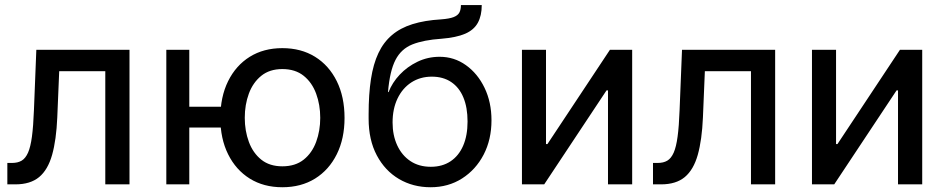

<svg xmlns="http://www.w3.org/2000/svg" viewBox="-20 -748 3836 779"><path d="M9.8 0V-86.9H28.8Q52.2 -86.9 67.9 -96.2Q83.5 -105.5 93.8 -128.7Q104 -151.9 109.6 -193.8Q115.2 -235.8 117.7 -301.3L127.4 -545.9H505.4V0H407.2V-459H220.2L212.4 -272Q208.5 -180.2 191.4 -119.6Q174.3 -59.1 138.7 -29.5Q103 0 42.5 0Z M654.8 0V-545.9H748V0ZM725.1 -230.5V-314.9H919.4V-230.5ZM1125.5 11.7Q1049.8 11.7 993.4 -23.4Q937 -58.6 905.5 -122.1Q874 -185.5 874 -269.5Q874 -355 905.5 -418.7Q937 -482.4 993.4 -517.6Q1049.8 -552.7 1125.5 -552.7Q1201.7 -552.7 1258.3 -517.6Q1314.9 -482.4 1346.4 -418.7Q1377.9 -355 1377.9 -269.5Q1377.9 -185.5 1346.4 -122.1Q1314.9 -58.6 1258.3 -23.4Q1201.7 11.7 1125.5 11.7ZM1125.5 -73.2Q1178.2 -73.2 1212.2 -100.3Q1246.1 -127.4 1262.7 -172.4Q1279.3 -217.3 1279.3 -270Q1279.3 -322.8 1262.7 -367.9Q1246.1 -413.1 1212.2 -440.4Q1178.2 -467.8 1125.5 -467.8Q1073.7 -467.8 1040 -440.4Q1006.3 -413.1 989.7 -368.2Q973.1 -323.2 973.1 -270Q973.1 -217.3 989.7 -172.4Q1006.3 -127.4 1040 -100.3Q1073.7 -73.2 1125.5 -73.2Z M1727.1 11.7Q1655.8 11.7 1598.9 -21.7Q1542 -55.2 1508.8 -117.7Q1475.6 -180.2 1475.6 -266.6V-284.7Q1475.6 -365.7 1485.1 -427.2Q1494.6 -488.8 1515.4 -532.7Q1536.1 -576.7 1570.3 -605.7Q1604.5 -634.8 1653.8 -650.1Q1703.1 -665.5 1769.5 -669.4Q1803.2 -671.9 1820.6 -678.7Q1837.9 -685.5 1844 -697.5Q1850.1 -709.5 1850.1 -727.5H1934.6Q1934.6 -684.6 1918.7 -655.5Q1902.8 -626.5 1867.2 -611.1Q1831.5 -595.7 1771 -590.8Q1698.7 -585.9 1653.3 -567.9Q1607.9 -549.8 1584.7 -505.1Q1561.5 -460.4 1554.2 -374.5H1556.6Q1571.3 -412.6 1601.8 -445.1Q1632.3 -477.5 1674.1 -497.6Q1715.8 -517.6 1763.7 -517.6Q1822.8 -517.6 1870.4 -483.6Q1918 -449.7 1946 -391.6Q1974.1 -333.5 1974.1 -259.8Q1974.1 -182.1 1942.4 -120.8Q1910.6 -59.6 1854.7 -23.9Q1798.8 11.7 1727.1 11.7ZM1728 -71.3Q1774.4 -71.3 1807.9 -93.5Q1841.3 -115.7 1859.1 -156.7Q1877 -197.8 1877 -254.9Q1877 -312 1860.1 -352.5Q1843.3 -393.1 1810.8 -415Q1778.3 -437 1731.9 -437Q1685.1 -437 1648.9 -413.6Q1612.8 -390.1 1592.8 -348.1Q1572.8 -306.2 1572.8 -251Q1572.8 -199.2 1591.6 -158.4Q1610.4 -117.7 1645 -94.5Q1679.7 -71.3 1728 -71.3Z M2544.9 0H2446.8V-381.3H2440.9L2188 0H2097.7V-545.9H2195.3V-163.6H2201.2L2454.6 -545.9H2544.9Z M2629.4 0V-86.9H2648.4Q2671.9 -86.9 2687.5 -96.2Q2703.1 -105.5 2713.4 -128.7Q2723.6 -151.9 2729.2 -193.8Q2734.9 -235.8 2737.3 -301.3L2747.1 -545.9H3125V0H3026.9V-459H2839.8L2832 -272Q2828.1 -180.2 2811 -119.6Q2793.9 -59.1 2758.3 -29.5Q2722.7 0 2662.1 0Z M3721.7 0H3623.5V-381.3H3617.7L3364.7 0H3274.4V-545.9H3372.1V-163.6H3377.9L3631.3 -545.9H3721.7Z"/></svg>

Font: Inter Cardless
Style: Regular
Weight: 400
Designer: Rasmus Andersson
Foundry: rsms
Version: Version 4.001;git-9221beed3